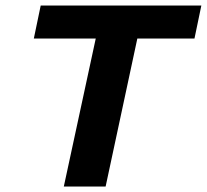

<svg xmlns="http://www.w3.org/2000/svg" viewBox="-20 -678 752 698"><path d="M212 0 354 -658H505L364 0ZM103 -538 128 -658H712L687 -538Z"/></svg>

Font: Ysabeau ExtraBold
Style: Italic
Weight: 800
Italic angle: -12°
Designer: Christian Thalmann (Catharsis Fonts)
Version: Version 2.002